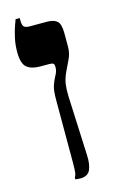

<svg xmlns="http://www.w3.org/2000/svg" viewBox="-118 -645 514 852"><g transform="rotate(-15 139.5 -218.5)"><path d="M141 160Q135 160 129 159.5Q123 159 118 158V150Q123 143 125 131Q127 119 127 81V-205Q127 -247 133.5 -267.5Q140 -288 150 -306Q155 -315 158.5 -324Q162 -333 162 -346Q162 -358 157.5 -362Q153 -366 138 -366H97Q57 -366 36 -383.5Q15 -401 15 -454Q15 -489 22 -519.5Q29 -550 36.5 -571Q44 -592 46 -597H65V-586Q65 -565 72 -557.5Q79 -550 98 -550H177Q209 -550 224 -536.5Q239 -523 239 -480V-418Q239 -388 225.5 -361Q212 -334 203 -314Q190 -286 186.5 -262.5Q183 -239 184 -207L196 69Q198 109 187 134.5Q176 160 141 160Z"/></g></svg>

Font: Frank Ruhl Libre Black
Style: Regular
Weight: 900
Designer: Yanek Iontef
Foundry: Fontef
Version: Version 6.004